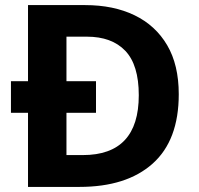

<svg xmlns="http://www.w3.org/2000/svg" viewBox="-20 -734 780 754"><path d="M314 -714Q426 -714 508.5 -674Q591 -634 636.5 -556.5Q682 -479 682 -364Q682 -183 579.5 -91.5Q477 0 292 0H90V-291H23V-415H90V-714ZM321 -590H241V-415H357V-291H241V-125H305Q525 -125 525 -360Q525 -479 472 -534.5Q419 -590 321 -590Z"/></svg>

Font: Noto Sans Balinese
Style: Bold
Weight: 700
Designer: Aditya Bayu, David Williams
Foundry: David Williams
Version: Version 2.005; ttfautohint (v1.8.4.7-5d5b)